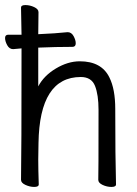

<svg xmlns="http://www.w3.org/2000/svg" viewBox="-20 -727 540 758"><path d="M115 11Q98 11 80.5 3Q63 -5 63 -17Q65 -115 65 -536L32 -533Q17 -533 8.5 -548.5Q0 -564 0 -577Q0 -590 13 -590H65L63 -697Q63 -707 80 -707Q98 -707 115 -699Q132 -691 132 -679L131 -592Q200 -595 247 -600Q262 -600 270.5 -584.5Q279 -569 279 -556Q279 -542 266 -542Q200 -542 131 -539V-386Q153 -428 200.5 -456.5Q248 -485 295 -485Q381 -485 412 -421Q435 -375 435 -297Q435 -105 438 1Q438 11 420 11Q402 11 385 3Q368 -5 368 -17Q369 -25 369 -293Q369 -353 355 -388Q341 -423 299 -423Q136 -423 132 -162Q132 -129 131 -97Q131 -59 133 1Q133 11 115 11Z"/></svg>

Font: LXGW WenKai Mono TC
Style: Regular
Weight: 400
Designer: LXGW / Fontworks Inc.
Foundry: LXGW / Fontworks Inc.
Version: Version 1.330